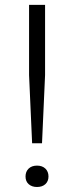

<svg xmlns="http://www.w3.org/2000/svg" viewBox="-20 -760 304 786"><path d="M111.5 -173.5 99 -452.5V-740H164.5V-452.5L152 -173.5ZM131.5 5.5Q110.5 5.5 97.5 -6Q84.5 -17.5 84.5 -37.5Q84.5 -57.5 97.2 -69.8Q110 -82 131.5 -82Q153 -82 165.8 -69.8Q178.5 -57.5 178.5 -37.5Q178.5 -18 165.8 -6.2Q153 5.5 131.5 5.5Z"/></svg>

Font: Encode Sans Exp Lt
Style: Regular
Weight: 300
Width: 7
Designer: Multiple Designers
Foundry: Impallari Type
Version: Version 3.002; ttfautohint (v1.8.3) -l 8 -r 50 -G 200 -x 14 